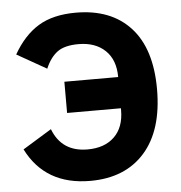

<svg xmlns="http://www.w3.org/2000/svg" viewBox="-52 -760 775 821"><g transform="rotate(-5 335.5 -349.0)"><path d="M229 -286V-420H460Q460 -494 417.5 -534.5Q375 -575 303 -575Q243 -575 212 -552Q181 -529 161 -482L34 -554Q79 -633 142 -671.5Q205 -710 303 -710Q454 -710 537.5 -619Q621 -528 621 -354Q621 -178 537 -83Q453 12 303 12Q110 12 30 -147L154 -223Q192 -123 303 -123Q376 -123 418 -163.5Q460 -204 460 -278V-286Z"/></g></svg>

Font: Aneliza
Style: Bold
Weight: 700
Designer: Mike Abbink, Paul van der Laan, Pieter van Rosmalen
Foundry: Bold Monday
Version: Version 3.0